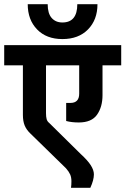

<svg xmlns="http://www.w3.org/2000/svg" viewBox="-30 -845 597 914"><path d="M0 0ZM547 -534H458V-392Q458 -336 432 -299Q406 -262 345 -262Q311 -262 285 -269V-355H305Q347 -355 347 -399V-534H189V-306Q189 -289 192 -278Q195 -267 204 -260L354 -112Q387 -82 402 -58.5Q417 -35 417 -15Q417 12 400 49H308Q310 36 310 18Q310 -1 304 -14.5Q298 -28 284 -44L115 -209Q96 -227 87.5 -247.5Q79 -268 79 -298V-534H-10V-630H547ZM267 -659Q191 -659 146.5 -705Q102 -751 102 -825H197Q197 -781 216 -759.5Q235 -738 267 -738Q338 -738 338 -825H434Q434 -751 389 -705Q344 -659 267 -659Z"/></svg>

Font: Pragati Narrow
Style: Bold
Weight: 700
Designer: Hector Gatti, Marcela Romero, Pablo Cosgaya and Nicolas Silva
Foundry: Omnibus-Type
Version: Version 1.010; ttfautohint (v1.3)